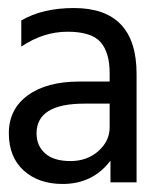

<svg xmlns="http://www.w3.org/2000/svg" viewBox="-20 -846 390 478"><path d="M136 -388Q76 -388 39 -421.5Q2 -455 2 -514.5Q2 -574 49 -608.5Q96 -643 178 -643H253V-664Q253 -715 230.5 -741Q208 -767 148 -767Q88 -767 33 -730V-795Q86 -826 164 -826Q320 -826 320 -662V-392H255V-446Q211 -388 136 -388ZM253 -529V-588H190Q71 -588 71 -514Q71 -483 92.5 -464Q114 -445 155.5 -445Q197 -445 225 -470Q253 -495 253 -529Z"/></svg>

Font: Hind Madurai
Style: Regular
Weight: 400
Designer: Jyotish Sonowal
Foundry: Indian Type Foundry
Version: Version 0.702;PS 1.0;hotconv 1.0.81;makeotf.lib2.5.63406